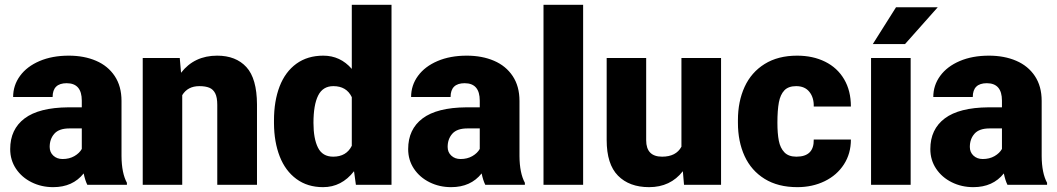

<svg xmlns="http://www.w3.org/2000/svg" viewBox="-20 -770 4405 800"><path d="M343.8 0Q334.5 -18.6 328.6 -47.4Q283.2 9.8 201.7 9.8Q152.8 9.8 111.8 -10.5Q70.8 -30.8 46.6 -66.9Q22.5 -103 22.5 -148.9Q22.5 -231.4 82.5 -276.6Q142.6 -321.8 264.6 -322.8H320.8V-350.6Q320.8 -423.3 257.8 -423.3Q199.2 -423.3 199.2 -365.7H34.7Q34.7 -414.6 63.5 -453.9Q92.3 -493.2 144.8 -515.6Q197.3 -538.1 266.6 -538.1Q330.6 -538.1 380.1 -516.8Q429.7 -495.6 458 -453.1Q486.3 -410.6 486.3 -349.6V-119.6Q486.8 -48.8 508.8 -8.3V0ZM320.8 -149.4V-234.9H269Q226.1 -234.9 206.5 -212.9Q187 -190.9 187 -157.7Q187 -135.7 202.1 -121.6Q217.3 -107.4 240.7 -107.4Q269 -107.4 290 -119.6Q311 -131.8 320.8 -149.4Z M739.3 -373.5V0H574.7V-528.3H729L734.4 -466.8Q789.6 -538.1 884.8 -538.1Q962.9 -538.1 1006.6 -490.5Q1050.3 -442.9 1050.8 -335V0H885.3V-333Q885.3 -364.3 876.7 -381.1Q868.2 -397.9 852.1 -404.5Q835.9 -411.1 810.5 -411.1Q762.2 -411.1 739.3 -373.5Z M1462.9 0 1455.1 -56.6Q1403.3 9.8 1326.2 9.8Q1261.2 9.8 1215.1 -24.2Q1168.9 -58.1 1145.5 -118.2Q1122.1 -178.2 1121.6 -255.9V-268.1Q1121.6 -349.1 1145 -409.9Q1168.5 -470.7 1214.8 -504.4Q1261.2 -538.1 1327.1 -538.1Q1397.9 -538.1 1445.8 -482.9V-750H1611.3V0ZM1368.2 -117.2Q1423.3 -117.2 1445.8 -162.6V-365.2Q1423.8 -411.1 1369.1 -411.1Q1325.2 -411.1 1305.7 -372.1Q1286.1 -333 1286.1 -257.8Q1286.1 -192.4 1304.9 -154.8Q1323.7 -117.2 1368.2 -117.2Z M2002 0Q1992.7 -18.6 1986.8 -47.4Q1941.4 9.8 1859.9 9.8Q1811 9.8 1770 -10.5Q1729 -30.8 1704.8 -66.9Q1680.7 -103 1680.7 -148.9Q1680.7 -231.4 1740.7 -276.6Q1800.8 -321.8 1922.9 -322.8H1979V-350.6Q1979 -423.3 1916 -423.3Q1857.4 -423.3 1857.4 -365.7H1692.9Q1692.9 -414.6 1721.7 -453.9Q1750.5 -493.2 1803 -515.6Q1855.5 -538.1 1924.8 -538.1Q1988.8 -538.1 2038.3 -516.8Q2087.9 -495.6 2116.2 -453.1Q2144.5 -410.6 2144.5 -349.6V-119.6Q2145 -48.8 2167 -8.3V0ZM1979 -149.4V-234.9H1927.2Q1884.3 -234.9 1864.7 -212.9Q1845.2 -190.9 1845.2 -157.7Q1845.2 -135.7 1860.4 -121.6Q1875.5 -107.4 1898.9 -107.4Q1927.2 -107.4 1948.2 -119.6Q1969.2 -131.8 1979 -149.4Z M2409.7 -750V0H2244.6V-750Z M2830.1 0 2825.2 -56.6Q2773.4 9.8 2684.6 9.8Q2602.1 9.8 2554.9 -38.1Q2507.8 -85.9 2507.8 -186.5V-528.3H2672.4V-185.5Q2672.4 -117.2 2738.8 -117.2Q2796.9 -117.2 2819.3 -158.7V-528.3H2984.4V0Z M3370.6 -188.5H3525.4Q3525.4 -129.9 3496.3 -85Q3467.3 -40 3416.3 -15.1Q3365.2 9.8 3302.2 9.8Q3221.7 9.8 3166 -24.7Q3110.4 -59.1 3082.5 -119.6Q3054.7 -180.2 3054.7 -258.3V-269.5Q3054.7 -347.2 3082.5 -408Q3110.4 -468.8 3166 -503.4Q3221.7 -538.1 3301.3 -538.1Q3367.2 -538.1 3418 -512.9Q3468.8 -487.8 3497.1 -439.9Q3525.4 -392.1 3525.4 -326.2H3370.6Q3371.6 -363.3 3352.5 -387.2Q3333.5 -411.1 3297.4 -411.1Q3265.1 -411.1 3248.3 -393.6Q3231.4 -376 3225.3 -343.3Q3219.2 -310.5 3219.2 -258.3Q3219.2 -213.9 3225.1 -183.6Q3231 -153.3 3248.3 -135.3Q3265.6 -117.2 3298.3 -117.2Q3372.1 -117.2 3370.6 -188.5Z M3616.7 -586.4 3713.4 -739.7H3887.2L3751 -586.4ZM3774.4 -528.3V0H3609.4V-528.3Z M4177.7 0Q4168.5 -18.6 4162.6 -47.4Q4117.2 9.8 4035.6 9.8Q3986.8 9.8 3945.8 -10.5Q3904.8 -30.8 3880.6 -66.9Q3856.4 -103 3856.4 -148.9Q3856.4 -231.4 3916.5 -276.6Q3976.6 -321.8 4098.6 -322.8H4154.8V-350.6Q4154.8 -423.3 4091.8 -423.3Q4033.2 -423.3 4033.2 -365.7H3868.7Q3868.7 -414.6 3897.5 -453.9Q3926.3 -493.2 3978.8 -515.6Q4031.2 -538.1 4100.6 -538.1Q4164.6 -538.1 4214.1 -516.8Q4263.7 -495.6 4292 -453.1Q4320.3 -410.6 4320.3 -349.6V-119.6Q4320.8 -48.8 4342.8 -8.3V0ZM4154.8 -149.4V-234.9H4103Q4060.1 -234.9 4040.5 -212.9Q4021 -190.9 4021 -157.7Q4021 -135.7 4036.1 -121.6Q4051.3 -107.4 4074.7 -107.4Q4103 -107.4 4124 -119.6Q4145 -131.8 4154.8 -149.4Z"/></svg>

Font: Mardoto Black
Style: Regular
Weight: 900
Designer: Christian Robertson, Vahan Hovhannisyan
Foundry: Google
Version: Version 1.000